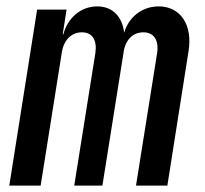

<svg xmlns="http://www.w3.org/2000/svg" viewBox="-20 -580 640 600"><path d="M9 0H107L173 -415C179 -455 203 -479 236 -479C269 -479 284 -454 278 -414L212 0H300L366 -415C371 -455 395 -479 428 -479C461 -479 477 -454 471 -414L405 0H503L569 -419C583 -502 544 -560 476 -560C425 -560 383 -528 368 -478C362 -528 332 -560 284 -560C233 -560 192 -525 178 -473H176L188 -550H96Z"/></svg>

Font: JetBrains Mono SemiBold
Style: Italic
Weight: 472
Italic angle: -9°
Monospace: yes
Designer: Philipp Nurullin, Konstantin Bulenkov
Foundry: JetBrains
Version: Version 2.305